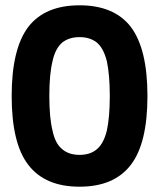

<svg xmlns="http://www.w3.org/2000/svg" viewBox="-20 -694 600 724"><path d="M473 -72Q536 -153 536 -332Q536 -510 473 -593Q410 -674 280 -674Q150 -674 87 -593Q24 -510 24 -332Q24 -153 87 -72Q150 10 280 10Q410 10 473 -72ZM214 -132Q188 -153 178 -202Q166 -250 166 -332Q166 -414 178 -463Q188 -510 214 -533Q240 -554 280 -554Q320 -554 346 -533Q371 -511 383 -463Q394 -411 394 -332Q394 -252 383 -202Q371 -153 346 -132Q321 -110 280 -110Q239 -110 214 -132Z"/></svg>

Font: Online Auction - Bold
Style: Bold
Weight: 500
Designer: Mohamed Mostafa, the designer of Online Auction
Foundry: Kief Type Foundry
Version: ""